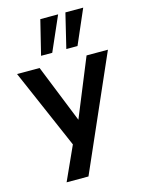

<svg xmlns="http://www.w3.org/2000/svg" viewBox="-137 -835 813 1094"><g transform="rotate(-15 270.0 -288.5)"><path d="M116 180 218 -45V7L3 -489H136L288 -110H258L413 -489H539L245 180ZM311 -554 360 -757H465L377 -554ZM162 -554 212 -757H317L228 -554Z"/></g></svg>

Font: Nunito Sans 12pt ExtraLight
Style: Regular
Weight: 200
Designer: Vernon Adams
Foundry: Vernon Adams
Version: Version 3.101;gftools[0.9.27]